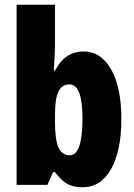

<svg xmlns="http://www.w3.org/2000/svg" viewBox="-20 -780 564 810"><path d="M212 -588Q212 -572 210.5 -546Q209 -520 207 -482H212Q235 -525 265 -544Q295 -563 332 -563Q406 -563 449 -487Q492 -411 492 -278Q492 -145 449 -67.5Q406 10 328 10Q291 10 266 -3Q241 -16 212 -54H204L180 0H50V-760H212ZM273 -424Q241 -424 226.5 -393.5Q212 -363 212 -297V-265Q212 -191 226.5 -158Q241 -125 274 -125Q328 -125 328 -280Q328 -424 273 -424Z"/></svg>

Font: Noto Sans Thai Looped ExtraCondensed Black
Style: Regular
Weight: 900
Width: 2
Designer: Sasikarn Vongin, Ben Mitchell
Foundry: The Fontpad Ltd
Version: Version 1.001; ttfautohint (v1.8.4.7-5d5b)